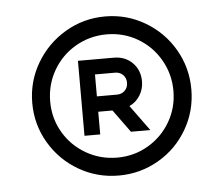

<svg xmlns="http://www.w3.org/2000/svg" viewBox="-40 -896 608 523"><g transform="rotate(-5 264.5 -634.5)"><path d="M308 -533H361L310 -603Q328 -611 339 -628.5Q350 -646 350 -667Q350 -698 330 -718Q310 -738 279 -738H181V-533H224V-595H263ZM309 -667Q309 -654 300.5 -645.5Q292 -637 279 -637H224V-697H279Q292 -697 300.5 -688.5Q309 -680 309 -667ZM482 -634Q482 -575 453 -525Q424 -475 374 -446Q324 -417 265 -417Q206 -417 156 -446Q106 -475 76.5 -525Q47 -575 47 -634Q47 -693 76.5 -743Q106 -793 156 -822.5Q206 -852 265 -852Q324 -852 374 -822.5Q424 -793 453 -743Q482 -693 482 -634ZM265 -466Q311 -466 349.5 -488.5Q388 -511 410.5 -549.5Q433 -588 433 -634Q433 -680 410.5 -719Q388 -758 349.5 -780.5Q311 -803 265 -803Q219 -803 180 -780.5Q141 -758 118.5 -719Q96 -680 96 -634Q96 -588 118.5 -549.5Q141 -511 180 -488.5Q219 -466 265 -466Z"/></g></svg>

Font: SUITE Medium
Style: Regular
Weight: 500
Designer: Sun
Foundry: Sun
Version: Version 2.040